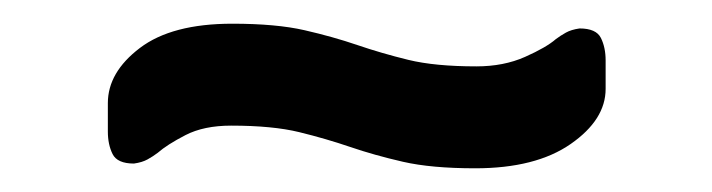

<svg xmlns="http://www.w3.org/2000/svg" viewBox="-20 -381 601 162"><path d="M176 -361Q213 -361 237 -355.5Q261 -350 281.5 -343Q302 -336 324.5 -330.5Q347 -325 382 -325Q405 -325 423 -333Q441 -341 449 -348Q453 -351 457.5 -353.5Q462 -356 469 -357Q483 -357 487 -349Q491 -341 491 -330V-306Q491 -280 461.5 -259.5Q432 -239 381 -239Q344 -239 320 -244.5Q296 -250 275.5 -257Q255 -264 232.5 -269.5Q210 -275 175 -275Q152 -275 136.5 -267Q121 -259 113 -252Q109 -249 104.5 -246.5Q100 -244 93 -243Q79 -243 75 -251Q71 -259 71 -270V-294Q71 -320 98 -340.5Q125 -361 176 -361Z"/></svg>

Font: Rubik
Style: Regular
Weight: 400
Designer: Hubert & Fischer
Foundry: Hubert & Fischer
Version: Version 1.002; ttfautohint (v1.6)